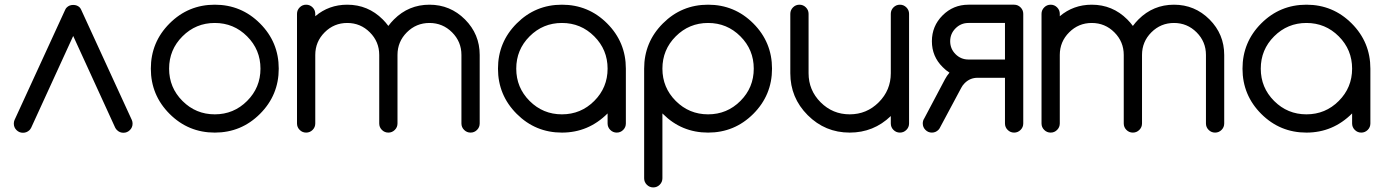

<svg xmlns="http://www.w3.org/2000/svg" viewBox="-20 -567 5919 821"><path d="M320.8 -535.2Q310.1 -545.9 293 -545.9Q275.9 -545.9 265.1 -534.7Q261.7 -531.7 258.8 -525.4L42 -53.5Q39.1 -46.6 39.1 -38.3Q39.1 -22.2 50.5 -10.8Q62 0.7 78.1 0.7Q94.2 0.7 106 -10.5Q109.9 -14.4 113.3 -20.8L293 -413.2L472.7 -20.8Q476.1 -14.4 480.5 -10.5Q491.7 0.7 507.8 0.7Q523.9 0.7 535.4 -10.8Q546.9 -22.2 546.9 -38.3Q546.9 -46.6 543.9 -53.5L327.1 -525.4Q324.2 -531.7 320.8 -535.2Z M1171.9 -273.4Q1171.9 -160.2 1091.8 -80.1Q1011.7 0 898.4 0Q785.2 0 705.1 -80.1Q625 -160.2 625 -273.4Q625 -386.7 705.1 -466.8Q785.2 -546.9 898.4 -546.9Q1011.7 -546.9 1091.8 -466.8Q1171.9 -386.7 1171.9 -273.4ZM898.4 -468.8Q817.4 -468.8 760.3 -411.6Q703.1 -354.5 703.1 -273.4Q703.1 -192.4 760.3 -135.3Q817.4 -78.1 898.4 -78.1Q979.5 -78.1 1036.6 -135.3Q1093.8 -192.4 1093.8 -273.4Q1093.8 -354.5 1036.6 -411.6Q979.5 -468.8 898.4 -468.8Z M1328.1 -39.1Q1328.1 -22.9 1316.7 -11.5Q1305.2 0 1289.1 0Q1272.9 0 1261.5 -11.5Q1250 -22.9 1250 -39.1V-507.8Q1250 -523.9 1261.5 -535.4Q1272.9 -546.9 1289.1 -546.9Q1305.2 -546.9 1316.7 -535.4Q1328.1 -523.9 1328.1 -507.8V-497.6Q1386.2 -546.9 1464.8 -546.9Q1553.7 -546.9 1616.7 -483.9Q1629.9 -470.7 1640.6 -456.1Q1651.4 -470.7 1664.6 -483.9Q1727.5 -546.9 1816.4 -546.9Q1905.3 -546.9 1968.3 -483.9Q2031.2 -420.9 2031.2 -332V-39.1Q2031.2 -22.9 2019.8 -11.5Q2008.3 0 1992.2 0Q1976.1 0 1964.6 -11.5Q1953.1 -22.9 1953.1 -39.1V-332Q1953.1 -388.7 1913.1 -428.7Q1873 -468.8 1816.4 -468.8Q1759.8 -468.8 1719.7 -428.7Q1679.7 -388.7 1679.7 -332V-39.1Q1679.7 -22.9 1668.2 -11.5Q1656.7 0 1640.6 0Q1624.5 0 1613 -11.5Q1601.6 -22.9 1601.6 -39.1V-332Q1601.6 -388.7 1561.5 -428.7Q1521.5 -468.8 1464.8 -468.8Q1408.2 -468.8 1368.2 -428.7Q1328.1 -388.7 1328.1 -332Z M2382.8 -468.8Q2301.8 -468.8 2244.6 -411.6Q2187.5 -354.5 2187.5 -273.4Q2187.5 -192.4 2244.6 -135.3Q2301.8 -78.1 2382.8 -78.1Q2463.9 -78.1 2521 -135.3Q2578.1 -192.4 2578.1 -273.4Q2578.1 -354.5 2521 -411.6Q2463.9 -468.8 2382.8 -468.8ZM2578.1 -82Q2496.1 0 2382.8 0Q2269.5 0 2189.5 -80.1Q2109.4 -160.2 2109.4 -273.4Q2109.4 -386.7 2189.5 -466.8Q2269.5 -546.9 2382.8 -546.9Q2496.1 -546.9 2576.2 -466.8Q2656.2 -386.7 2656.2 -273.4V-39.1Q2656.2 -22.9 2644.8 -11.5Q2633.3 0 2617.2 0Q2601.1 0 2589.6 -11.5Q2578.1 -22.9 2578.1 -39.1Z M2812.5 -273.4Q2812.5 -192.4 2869.6 -135.3Q2926.8 -78.1 3007.8 -78.1Q3088.9 -78.1 3146 -135.3Q3203.1 -192.4 3203.1 -273.4Q3203.1 -354.5 3146 -411.6Q3088.9 -468.8 3007.8 -468.8Q2926.8 -468.8 2869.6 -411.6Q2812.5 -354.5 2812.5 -273.4ZM2812.5 195.3Q2812.5 211.4 2801 222.9Q2789.6 234.4 2773.4 234.4Q2757.3 234.4 2745.8 222.9Q2734.4 211.4 2734.4 195.3V-273.4Q2734.4 -386.7 2814.5 -466.8Q2894.5 -546.9 3007.8 -546.9Q3121.1 -546.9 3201.2 -466.8Q3281.2 -386.7 3281.2 -273.4Q3281.2 -160.2 3201.2 -80.1Q3121.1 0 3007.8 0Q2894.5 0 2814.5 -80.1Q2813.5 -81.1 2812.5 -82Z M3867.2 -39.1Q3867.2 -22.9 3855.7 -11.5Q3844.2 0 3828.1 0Q3812 0 3800.5 -11.5Q3789.1 -22.9 3789.1 -39.1V-70.8Q3715.8 0 3613.3 0Q3508.3 0 3433.8 -74.5Q3359.4 -148.9 3359.4 -253.9V-507.8Q3359.4 -523.9 3370.8 -535.4Q3382.3 -546.9 3398.4 -546.9Q3414.6 -546.9 3426 -535.4Q3437.5 -523.9 3437.5 -507.8V-253.9Q3437.5 -181.2 3489 -129.6Q3540.5 -78.1 3613.3 -78.1Q3686 -78.1 3737.5 -129.6Q3789.1 -181.2 3789.1 -253.9V-507.8Q3789.1 -523.9 3800.5 -535.4Q3812 -546.9 3828.1 -546.9Q3844.2 -546.9 3855.7 -535.4Q3867.2 -523.9 3867.2 -507.8Z M4277.3 -312.5V-468.8H4121.1Q4088.9 -468.8 4065.9 -445.8Q4043 -422.9 4043 -390.6Q4043 -358.4 4065.9 -335.4Q4088.9 -312.5 4121.1 -312.5ZM4316.4 -546.9Q4332.5 -546.9 4344 -535.4Q4355.5 -523.9 4355.5 -507.8V-39.1Q4355.5 -22.9 4344 -11.5Q4332.5 0 4316.4 0Q4300.3 0 4288.8 -11.5Q4277.3 -22.9 4277.3 -39.1V-234.4H4160.2Q4127.9 -234.4 4105 -211.4Q4095.7 -202.1 4090.3 -191.4L4001 -24.4Q3998 -17.1 3992.7 -11.7Q3981 0 3964.8 0Q3948.7 0 3937.3 -11.5Q3925.8 -22.9 3925.8 -39.1Q3925.8 -51.3 3932.1 -60.5L4021 -228.5Q4028.8 -243.2 4040 -256.3Q4024.4 -266.1 4010.7 -280.3Q3964.8 -325.7 3964.8 -390.6Q3964.8 -455.6 4010.5 -501.2Q4056.2 -546.9 4121.1 -546.9Z M4511.7 -39.1Q4511.7 -22.9 4500.2 -11.5Q4488.8 0 4472.7 0Q4456.5 0 4445.1 -11.5Q4433.6 -22.9 4433.6 -39.1V-507.8Q4433.6 -523.9 4445.1 -535.4Q4456.5 -546.9 4472.7 -546.9Q4488.8 -546.9 4500.2 -535.4Q4511.7 -523.9 4511.7 -507.8V-497.6Q4569.8 -546.9 4648.4 -546.9Q4737.3 -546.9 4800.3 -483.9Q4813.5 -470.7 4824.2 -456.1Q4835 -470.7 4848.1 -483.9Q4911.1 -546.9 5000 -546.9Q5088.9 -546.9 5151.9 -483.9Q5214.8 -420.9 5214.8 -332V-39.1Q5214.8 -22.9 5203.4 -11.5Q5191.9 0 5175.8 0Q5159.7 0 5148.2 -11.5Q5136.7 -22.9 5136.7 -39.1V-332Q5136.7 -388.7 5096.7 -428.7Q5056.6 -468.8 5000 -468.8Q4943.4 -468.8 4903.3 -428.7Q4863.3 -388.7 4863.3 -332V-39.1Q4863.3 -22.9 4851.8 -11.5Q4840.3 0 4824.2 0Q4808.1 0 4796.6 -11.5Q4785.2 -22.9 4785.2 -39.1V-332Q4785.2 -388.7 4745.1 -428.7Q4705.1 -468.8 4648.4 -468.8Q4591.8 -468.8 4551.8 -428.7Q4511.7 -388.7 4511.7 -332Z M5566.4 -468.8Q5485.4 -468.8 5428.2 -411.6Q5371.1 -354.5 5371.1 -273.4Q5371.1 -192.4 5428.2 -135.3Q5485.4 -78.1 5566.4 -78.1Q5647.5 -78.1 5704.6 -135.3Q5761.7 -192.4 5761.7 -273.4Q5761.7 -354.5 5704.6 -411.6Q5647.5 -468.8 5566.4 -468.8ZM5761.7 -82Q5679.7 0 5566.4 0Q5453.1 0 5373 -80.1Q5293 -160.2 5293 -273.4Q5293 -386.7 5373 -466.8Q5453.1 -546.9 5566.4 -546.9Q5679.7 -546.9 5759.8 -466.8Q5839.8 -386.7 5839.8 -273.4V-39.1Q5839.8 -22.9 5828.4 -11.5Q5816.9 0 5800.8 0Q5784.7 0 5773.2 -11.5Q5761.7 -22.9 5761.7 -39.1Z"/></svg>

Font: Comfortaa
Style: Regular
Weight: 400
Designer: Johan Aakerlund - aajohan
Foundry: Johan Aakerlund
Version: Version 2.004 2013